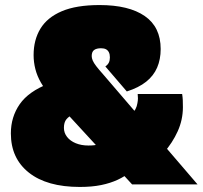

<svg xmlns="http://www.w3.org/2000/svg" viewBox="-20 -730 805 760"><path d="M503 0 181 -350Q157 -377 142 -403Q127 -429 120 -456.5Q113 -484 113 -512Q113 -572 140 -616.5Q167 -661 224.5 -685.5Q282 -710 374 -710Q490 -710 553 -666.5Q616 -623 616 -536Q616 -495 602 -462.5Q588 -430 558.5 -406.5Q529 -383 482 -368L397 -467Q407 -474 411 -482.5Q415 -491 415 -503Q415 -515 411 -523Q407 -531 399.5 -535Q392 -539 380 -539Q362 -539 352.5 -532Q343 -525 343 -508Q343 -500 347 -490.5Q351 -481 361 -468Q371 -455 388 -436L762 0ZM296 10Q166 10 94.5 -46.5Q23 -103 23 -202Q23 -267 58 -317.5Q93 -368 173 -399L272 -279Q253 -270 243 -258Q233 -246 233 -224Q233 -204 245.5 -188Q258 -172 280 -163Q302 -154 330 -154Q357 -154 371.5 -159Q386 -164 394 -171L498 -51Q475 -32 446 -18.5Q417 -5 380.5 2.5Q344 10 296 10ZM628 -125 499 -277Q511 -288 516.5 -298.5Q522 -309 524 -322Q526 -332 526 -341Q526 -350 525 -358H701Q703 -345 703.5 -333.5Q704 -322 704 -306Q704 -256 683.5 -210.5Q663 -165 628 -125Z"/></svg>

Font: Georama ExtraCondensed Thin Black
Style: Regular
Weight: 900
Version: Version 1.001